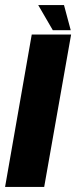

<svg xmlns="http://www.w3.org/2000/svg" viewBox="-62 -736 300 756"><path d="M-42 0H112L218 -600H63ZM146 -617H216.5L190 -716H88.5Z"/></svg>

Font: Anybody UltraCondensed ExtraBold
Style: Italic
Weight: 800
Width: 1
Italic angle: -10°
Version: Version 1.113;gftools[0.9.25]